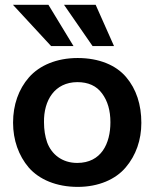

<svg xmlns="http://www.w3.org/2000/svg" viewBox="-20 -750 668 782"><path d="M279.3 -562.5 177.2 -730.5H32.7L188 -562.5ZM444.3 -562.5 369.6 -730.5H240.7L356.9 -562.5ZM296.9 11.2C381.3 11.2 451.2 -19.5 492.2 -68.4C533.7 -117.2 555.7 -179.7 555.7 -249.5C555.7 -323.7 535.2 -387.2 494.1 -435.5C453.1 -484.4 383.8 -513.7 296.4 -513.7C210.9 -513.7 141.1 -483.9 98.1 -435.1C55.7 -386.7 33.2 -322.8 33.2 -250.5C33.2 -179.7 55.7 -116.2 97.2 -67.4C139.6 -19 209.5 11.2 296.9 11.2ZM294.4 -86.4C232.4 -86.4 189.5 -122.1 171.9 -170.4C163.6 -194.3 159.2 -221.7 159.2 -252C157.7 -341.3 202.6 -415 294.9 -415.5C339.4 -415.5 373 -400.4 395.5 -369.6C418.5 -338.9 429.7 -299.8 429.7 -252C429.7 -165.5 392.6 -86.4 294.4 -86.4Z"/></svg>

Font: Ride
Style: Bold
Weight: 700
Version: Version 3.000